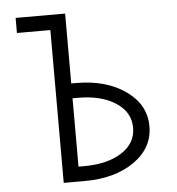

<svg xmlns="http://www.w3.org/2000/svg" viewBox="-50 -715 700 761"><g transform="rotate(-5 300.5 -334.0)"><path d="M256 0H173V-608H40V-668H237V-390H256Q376 -390 453.5 -335Q531 -280 531 -194Q531 -108 454 -54Q377 0 256 0ZM259 -331H237V-59H259Q352 -59 409 -95.5Q466 -132 466 -194Q466 -256 408.5 -293.5Q351 -331 259 -331Z"/></g></svg>

Font: Zaghawa Beria
Style: Regular
Weight: 400
Designer: Anonymous
Foundry: Designed by a volunteer who chooses to remain anonymous, in cooperation with SIL International and the Mission Protestan
Version: Version 1.001